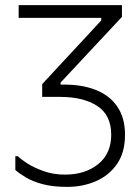

<svg xmlns="http://www.w3.org/2000/svg" viewBox="-20 -720 544 751"><path d="M215 -341H145V-391L376 -640V-650H53V-700H457V-654L217 -397V-389Q295 -391 351.5 -369.5Q408 -348 438.5 -303.5Q469 -259 469 -193Q469 -124 438 -79Q407 -34 355.5 -11.5Q304 11 243 11Q187 11 147.5 0.5Q108 -10 82 -25.5Q56 -41 40 -55V-109H50Q59 -99 85 -82Q111 -65 149.5 -51Q188 -37 234 -37Q313 -37 364 -78Q415 -119 415 -193Q415 -270 360.5 -305.5Q306 -341 215 -341Z"/></svg>

Font: Phudu Light
Style: Regular
Weight: 300
Version: Version 1.005;gftools[0.9.23]